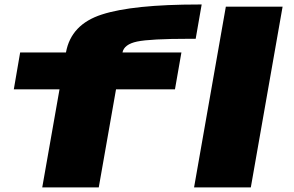

<svg xmlns="http://www.w3.org/2000/svg" viewBox="-20 -814 1278 834"><path d="M163.5 0 238.5 -426H40L67.5 -586H266.5Q288.5 -708 422.5 -751Q556.5 -794.5 844.5 -794.5H856L830 -645.5H802.5Q633 -645.5 575.5 -633.5Q519 -621.5 512 -586H768L740 -426H484L409 0ZM823 0 961 -785H1207.5L1069.5 0Z"/></svg>

Font: Anybody UltraExpanded ExtraBold
Style: Italic
Weight: 800
Width: 9
Italic angle: -10°
Designer: Tyler Finck
Foundry: Etcetera Type Company
Version: Version 1.010; ttfautohint (v1.8.3) -l 8 -r 50 -G 200 -x 14 